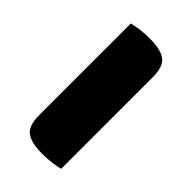

<svg xmlns="http://www.w3.org/2000/svg" viewBox="-164 -548 610 610"><g transform="rotate(45 141.0 -242.5)"><path d="M150 8Q100 8 78 -8.5Q56 -25 56 -72V-484Q67 -487 87.5 -490Q108 -493 132 -493Q182 -493 204 -476.5Q226 -460 226 -413V-1Q215 2 194.5 5Q174 8 150 8Z"/></g></svg>

Font: Baloo Tammudu 2 ExtraBold
Style: Regular
Weight: 800
Designer: Maithili Shingre, Omkar Shende and Ek Type
Foundry: Ek Type
Version: Version 1.640;hotconv 1.0.111;makeotfexe 2.5.65597; ttfautoh